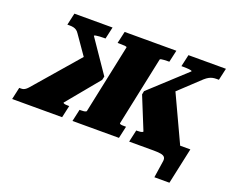

<svg xmlns="http://www.w3.org/2000/svg" viewBox="-188 -939 1619 1343"><g transform="rotate(20 621.5 -268.0)"><path d="M990 0 1008 -95H1240L1182 174H1070L1089 48Q1092 28 1083.5 17.5Q1075 7 1054 3.5Q1033 0 1000 0ZM397 0 417 -90H427Q438 -90 447 -91Q456 -92 461.5 -94.5Q467 -97 468 -99L576 -612Q577 -618 561.5 -619.5Q546 -621 518 -621H507L527 -710H912L892 -621H881Q865 -621 852 -620Q839 -619 831.5 -617.5Q824 -616 823 -612L715 -99Q714 -96 719.5 -93.5Q725 -91 734 -90.5Q743 -90 754 -90H763L743 0ZM819 0 839 -90H846Q857 -90 866.5 -91Q876 -92 882 -94.5Q888 -97 889 -100L791 -341L796 -367L1061 -611Q1061 -614 1055.5 -616Q1050 -618 1040 -619Q1030 -620 1018.5 -620.5Q1007 -621 995 -621H982L1002 -710H1281L1261 -621H1243Q1227 -621 1214 -618Q1201 -615 1188 -608Q1175 -601 1159 -587L907 -351L982 -486L1180 -61L1169 0ZM320 0H-52L-32 -90H-18Q-9 -90 -1 -92.5Q7 -95 15 -101Q23 -107 32 -117L351 -486L379 -360L221 -587Q212 -601 202 -608Q192 -615 179.5 -618Q167 -621 151 -621H133L153 -710H437L417 -621H404Q389 -621 373 -620Q357 -619 346 -617Q335 -615 334 -611L500 -368L494 -341L295 -100Q294 -97 299 -94.5Q304 -92 313 -91Q322 -90 334 -90H340Z"/></g></svg>

Font: Roboto Serif Black
Style: Italic
Weight: 900
Italic angle: -10°
Version: Version 1.008